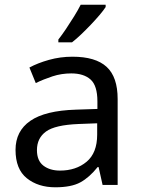

<svg xmlns="http://www.w3.org/2000/svg" viewBox="-20 -786 601 816"><path d="M288 -545Q386 -545 433 -502Q480 -459 480 -365V0H416L399 -76H395Q360 -32 321.5 -11Q283 10 215 10Q142 10 94 -28.5Q46 -67 46 -149Q46 -229 109 -272.5Q172 -316 303 -320L394 -323V-355Q394 -422 365 -448Q336 -474 283 -474Q241 -474 203 -461.5Q165 -449 132 -433L105 -499Q140 -518 188 -531.5Q236 -545 288 -545ZM314 -259Q214 -255 175.5 -227Q137 -199 137 -148Q137 -103 164.5 -82Q192 -61 235 -61Q303 -61 348 -98.5Q393 -136 393 -214V-262ZM429 -756Q420 -742 403 -722Q386 -702 365.5 -680.5Q345 -659 324.5 -639.5Q304 -620 286 -606H228V-618Q243 -637 260.5 -663Q278 -689 295 -716.5Q312 -744 323 -766H429Z"/></svg>

Font: Noto Sans Balinese
Style: Regular
Weight: 400
Designer: Aditya Bayu, David Williams
Foundry: David Williams
Version: Version 2.003